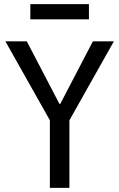

<svg xmlns="http://www.w3.org/2000/svg" viewBox="-20 -904 573 924"><path d="M220 0V-367L237 -295L6 -705H109L266 -404H270L427 -705H528L297 -295L314 -367V0ZM126 -811V-884H408V-811Z"/></svg>

Font: Nunito Sans 7pt Condensed Medium
Style: Regular
Weight: 500
Width: 3
Designer: Vernon Adams
Foundry: Vernon Adams
Version: Version 3.101;gftools[0.9.27]